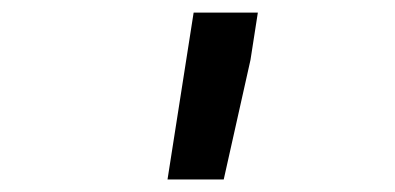

<svg xmlns="http://www.w3.org/2000/svg" viewBox="-20 -770 627 305"><path d="M377.9 -674.8 335.4 -484.9H246.1L287.6 -750H389.6Z"/></svg>

Font: TypoPRO Roboto Mono
Style: Bold Italic
Weight: 700
Designer: Google
Version: Version 2.000986; 2015; ttfautohint (v1.3)